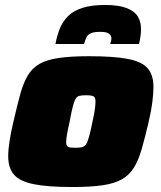

<svg xmlns="http://www.w3.org/2000/svg" viewBox="-20 -744 649 772"><path d="M271 8Q172 8 115.5 -3.5Q59 -15 36 -42Q13 -69 13 -116Q13 -142 18.5 -177.5Q24 -213 34 -255Q49 -320 61.5 -365.5Q74 -411 92 -441Q110 -471 139.5 -487.5Q169 -504 217 -511Q265 -518 338 -518Q438 -518 494.5 -507Q551 -496 574 -469Q597 -442 597 -395Q597 -368 592.5 -333Q588 -298 578 -255Q563 -191 550 -145.5Q537 -100 518.5 -70Q500 -40 470 -23Q440 -6 392 1Q344 8 271 8ZM284 -150Q298 -150 306.5 -151.5Q315 -153 321 -158Q327 -163 331.5 -174.5Q336 -186 341 -205.5Q346 -225 352 -255Q359 -286 361.5 -305Q364 -324 364 -336Q364 -348 360 -353Q356 -358 347.5 -359.5Q339 -361 326 -361Q309 -361 299 -358.5Q289 -356 283.5 -346Q278 -336 272.5 -314.5Q267 -293 260 -255Q253 -224 249.5 -204Q246 -184 246 -173Q246 -162 250 -157Q254 -152 262.5 -151Q271 -150 284 -150ZM203 -567Q209 -601 221 -630Q233 -659 254.5 -680Q276 -701 312 -712.5Q348 -724 402 -724Q456 -724 488 -712Q520 -700 533.5 -678.5Q547 -657 547 -627Q547 -613 545 -598.5Q543 -584 539 -567H423Q425 -573 426.5 -579Q428 -585 428 -590Q428 -601 418.5 -608.5Q409 -616 383 -616Q356 -616 343.5 -609.5Q331 -603 326.5 -592Q322 -581 318 -567Z"/></svg>

Font: Saira SemiExpanded Black
Style: Italic
Weight: 900
Width: 6
Italic angle: -12°
Designer: Hector Gatti with collaboration of the Omnibus-Type team
Foundry: Omnibus-Type
Version: Version 1.101